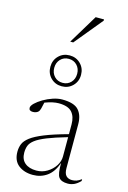

<svg xmlns="http://www.w3.org/2000/svg" viewBox="-137 -978 702 1052"><g transform="rotate(15 214.0 -452.0)"><path d="M357 6.5Q320 6.5 306 -12.5Q292 -31.5 293.5 -93.5Q274.5 -39.5 239.8 -14.8Q205 10 160 10Q110.5 10 78.2 -15.2Q46 -40.5 46 -91.5Q46 -115 54.2 -135.5Q62.5 -156 87.8 -175.2Q113 -194.5 162.5 -214.5Q212 -234.5 294 -257V-312.5Q294 -356.5 272 -381.2Q250 -406 196.5 -406Q181 -406 162.2 -402Q143.5 -398 119 -389Q114.5 -368 111 -354.2Q107.5 -340.5 101 -334Q96 -329 87.8 -326.2Q79.5 -323.5 71 -323.5Q48.5 -323.5 48.5 -341Q48.5 -352.5 64.2 -367.8Q80 -383 104.5 -397.5Q129 -412 157.2 -421.5Q185.5 -431 210 -431Q278 -431 303.5 -402Q329 -373 329 -323.5V-74.5Q329 -43.5 341.2 -30.8Q353.5 -18 375 -18Q387.5 -18 399.8 -22Q412 -26 427.5 -37.5V-27Q410 -9 392.8 -1.2Q375.5 6.5 357 6.5ZM83.5 -96Q83.5 -58 107.2 -38Q131 -18 172.5 -18Q205.5 -18 233.2 -34.8Q261 -51.5 277.5 -77.2Q294 -103 294 -129.5V-240Q223 -219.5 180.8 -202.5Q138.5 -185.5 117.5 -169.2Q96.5 -153 90 -135.5Q83.5 -118 83.5 -96ZM187 -675Q224 -675 249 -650Q274 -625 274 -587.5Q274 -550 249 -525Q224 -500 187 -500Q150 -500 125 -525Q100 -550 100 -587.5Q100 -625 125 -650Q150 -675 187 -675ZM187 -519.5Q215.5 -519.5 233.8 -538.8Q252 -558 252 -587.5Q252 -617 233.8 -636.2Q215.5 -655.5 187 -655.5Q158.5 -655.5 140.2 -636.2Q122 -617 122 -587.5Q122 -558 140.2 -538.8Q158.5 -519.5 187 -519.5ZM169.5 -748.5 269.5 -914H317V-907L186.5 -748.5Z"/></g></svg>

Font: Newsreader 16pt ExtraLight
Style: Regular
Weight: 275
Designer: Hugues Gentile
Foundry: Production Type
Version: Version 1.003; ttfautohint (v1.8.3)